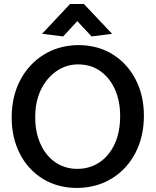

<svg xmlns="http://www.w3.org/2000/svg" viewBox="-20 -920 773 954"><path d="M365 14Q266 14 192 -32Q118 -78 78 -157.5Q38 -237 38 -336Q38 -440 80 -520.5Q122 -601 196 -647.5Q270 -694 367 -696Q467 -696 540.5 -649.5Q614 -603 654.5 -524Q695 -445 695 -345Q695 -241 653 -160.5Q611 -80 537 -34Q463 12 365 14ZM364 -81Q425 -81 473 -112.5Q521 -144 549 -203Q577 -262 577 -344Q577 -418 551 -476Q525 -534 478 -567Q431 -600 368 -600Q309 -600 260.5 -566.5Q212 -533 183.5 -474.5Q155 -416 155 -338Q155 -263 181 -205Q207 -147 254.5 -114Q302 -81 364 -81ZM364 -815 435 -739 537 -752 397 -900H328L189 -752L294 -739Z"/></svg>

Font: Catamaran Thin SemiBold
Style: Regular
Weight: 600
Version: Version 2.000